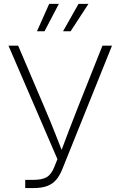

<svg xmlns="http://www.w3.org/2000/svg" viewBox="-20 -961 615 981"><path d="M108.9 0V-42H149.9Q195.3 -42 218.8 -55.9Q242.2 -69.8 257.3 -107.4L273.4 -147.9L23.4 -727.5H72.8L206.1 -414.6Q224.1 -373 240 -334Q255.9 -294.9 270.8 -256.6Q285.6 -218.3 301.3 -179.2L288.6 -178.7Q310.1 -235.8 332 -293.9Q354 -352.1 378.9 -414.6L503.4 -727.5H552.2L298.8 -97.7Q285.6 -64.5 267.6 -43Q249.5 -21.5 221.4 -10.7Q193.4 0 148.9 0ZM207.5 -801.3H168.9L231.4 -941.4H280.8ZM340.8 -801.3H302.2L381.3 -941.4H432.1Z"/></svg>

Font: Inter 20pt ExtraLight
Style: Regular
Weight: 250
Version: Version 4.001;git-66647c0bb